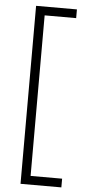

<svg xmlns="http://www.w3.org/2000/svg" viewBox="-60 -764 431 965"><g transform="rotate(5 155.5 -281.0)"><path d="M288 -686H129V124H288V168H82V-730H288Z"/></g></svg>

Font: Work Sans Light
Style: Regular
Weight: 300
Designer: Wei Huang
Foundry: Wei Huang
Version: Version 2.012; ttfautohint (v1.8.3)